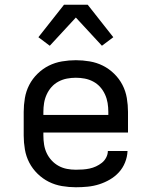

<svg xmlns="http://www.w3.org/2000/svg" viewBox="-20 -782 640 810"><path d="M300 8Q271 8 241.5 3Q212 -2 186 -15Q160 -28 138.5 -49Q117 -70 103.5 -96Q90 -122 85 -151.5Q80 -181 80 -210V-310Q80 -339 85 -368.5Q90 -398 103.5 -424Q117 -450 138.5 -471Q160 -492 186 -505Q212 -518 241.5 -523Q271 -528 300 -528Q329 -528 358.5 -523Q388 -518 414 -505Q440 -492 461.5 -471Q483 -450 496.5 -424Q510 -398 515 -368.5Q520 -339 520 -310V-223H163V-210Q163 -191 166 -172Q169 -153 177 -136Q185 -119 198 -105Q211 -91 227.5 -82Q244 -73 262.5 -69.5Q281 -66 300 -66Q315 -66 329.5 -67Q344 -68 358 -71Q372 -74 385 -80Q398 -86 409.5 -95Q421 -104 428 -117.5Q435 -131 435 -145H518Q517 -120 507.5 -96.5Q498 -73 481.5 -55Q465 -37 443.5 -24.5Q422 -12 398.5 -4.5Q375 3 350 5.5Q325 8 300 8ZM163 -297H437V-310Q437 -329 434 -347.5Q431 -366 423 -383.5Q415 -401 402.5 -415Q390 -429 373 -438Q356 -447 337.5 -450.5Q319 -454 300 -454Q281 -454 262.5 -450.5Q244 -447 227 -438Q210 -429 197.5 -415Q185 -401 177 -383.5Q169 -366 166 -347.5Q163 -329 163 -310ZM410 -589 300 -708 190 -589 142 -625 250 -762H350L458 -625Z"/></svg>

Font: R Plex Mono
Style: Regular
Weight: 400
Monospace: yes
Designer: Belleve Invis
Foundry: Belleve Invis
Version: Version 31.8.0